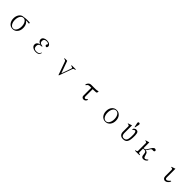

<svg xmlns="http://www.w3.org/2000/svg" viewBox="818 -3271 5864 5864"><g transform="rotate(45 3750.0 -338.5)"><path d="M602.5 -458Q625 -461.9 650.4 -460Q676.8 -459 740.2 -452.1V-492.2Q678.7 -500 598.6 -497.1Q525.4 -493.2 483.4 -483.4Q394.5 -484.4 338.9 -407.2Q288.1 -335 288.1 -232.4Q288.1 -129.9 340.8 -59.6Q400.4 17.6 500 17.6Q598.6 17.6 657.2 -59.6Q710.9 -129.9 710.9 -232.4Q710.9 -321.3 675.8 -384.8Q646.5 -436.5 602.5 -458ZM500 -460Q567.4 -460 607.4 -390.6Q644.5 -327.1 644.5 -233.4Q644.5 -140.6 607.4 -77.1Q567.4 -6.8 500 -6.8Q431.6 -6.8 390.6 -77.1Q353.5 -140.6 353.5 -233.4Q353.5 -327.1 390.6 -390.6Q431.6 -460 500 -460Z M1501 -261.7Q1451.2 -265.6 1427.7 -282.2Q1393.6 -305.7 1393.6 -363.3Q1393.6 -403.3 1416 -426.8Q1443.4 -455.1 1499 -455.1Q1535.2 -455.1 1560.5 -445.3Q1589.8 -434.6 1588.9 -414.1Q1588.9 -405.3 1584 -397.5Q1581.1 -393.6 1574.2 -385.7Q1567.4 -377 1565.4 -372.1Q1562.5 -362.3 1568.4 -349.6Q1572.3 -336.9 1585 -328.1Q1597.7 -320.3 1611.3 -320.3Q1626 -321.3 1636.7 -334Q1647.5 -347.7 1650.4 -373Q1650.4 -420.9 1606.4 -452.1Q1562.5 -483.4 1491.2 -483.4Q1428.7 -483.4 1383.8 -458Q1327.1 -425.8 1327.1 -364.3Q1327.1 -325.2 1358.4 -291Q1391.6 -255.9 1439.5 -249Q1384.8 -244.1 1347.7 -211.9Q1307.6 -176.8 1307.6 -123Q1307.6 -61.5 1364.3 -22.5Q1417 13.7 1492.2 14.6Q1559.6 14.6 1593.8 -4.9Q1631.8 -26.4 1648.4 -83Q1652.3 -101.6 1642.6 -104.5Q1632.8 -107.4 1627.9 -83Q1613.3 -45.9 1584 -29.3Q1553.7 -12.7 1499 -12.7Q1450.2 -11.7 1422.9 -28.3Q1377.9 -54.7 1377.9 -127.9Q1377.9 -192.4 1421.9 -218.8Q1452.1 -235.4 1502.9 -235.4Q1523.4 -236.3 1522.5 -248Q1521.5 -259.8 1501 -261.7Z M2256.8 -477.5V-452.1Q2289.1 -452.1 2303.7 -445.3Q2318.4 -438.5 2331.1 -415L2486.3 17.6H2502.9L2656.2 -406.2Q2667 -432.6 2685.5 -442.4Q2704.1 -452.1 2738.3 -452.1V-477.5H2560.5V-452.1Q2600.6 -452.1 2617.2 -438.5Q2631.8 -425.8 2625 -401.4L2510.7 -80.1L2368.2 -477.5Z M3389.6 -414.1H3469.7V-74.2Q3469.7 -39.1 3491.2 -17.6Q3510.7 2.9 3542 6.8Q3573.2 9.8 3601.6 -3.9Q3630.9 -19.5 3646.5 -48.8Q3663.1 -80.1 3654.3 -90.8Q3646.5 -101.6 3625 -79.1Q3594.7 -42 3563.5 -48.8Q3530.3 -55.7 3530.3 -108.4V-414.1L3571.3 -415Q3656.2 -416 3673.8 -419.9Q3694.3 -424.8 3702.1 -447.3Q3712.9 -475.6 3707 -489.3Q3702.1 -502 3688.5 -492.2Q3667 -484.4 3642.6 -481.4Q3623 -478.5 3586.9 -477.5H3412.1Q3355.5 -478.5 3318.4 -443.4Q3293.9 -420.9 3275.4 -378.9Q3268.6 -354.5 3282.2 -348.6Q3295.9 -343.8 3303.7 -361.3Q3319.3 -389.6 3343.8 -402.3Q3363.3 -413.1 3389.6 -414.1Z M4502.9 -484.4Q4403.3 -484.4 4344.7 -407.2Q4292 -336.9 4292 -232.4Q4292 -129.9 4344.7 -59.6Q4403.3 17.6 4502.9 17.6Q4601.6 17.6 4661.1 -59.6Q4714.8 -129.9 4714.8 -232.4Q4714.8 -336.9 4661.1 -407.2Q4601.6 -484.4 4502.9 -484.4ZM4502.9 -460Q4570.3 -460 4611.3 -390.6Q4648.4 -327.1 4648.4 -233.4Q4648.4 -140.6 4611.3 -77.1Q4570.3 -6.8 4502.9 -6.8Q4434.6 -6.8 4393.6 -77.1Q4357.4 -140.6 4357.4 -233.4Q4357.4 -327.1 4393.6 -390.6Q4434.6 -460 4502.9 -460Z M5269.5 -502.9 5298.8 -639.6Q5302.7 -663.1 5293 -678.7Q5282.2 -695.3 5260.7 -695.3Q5237.3 -695.3 5227.5 -678.7Q5218.8 -663.1 5223.6 -639.6L5252.9 -502.9ZM5158.2 -482.4 5031.2 -438.5 5035.2 -423.8Q5073.2 -423.8 5088.9 -412.1Q5102.5 -401.4 5102.5 -378.9V-148.4Q5102.5 -78.1 5139.6 -36.1Q5180.7 10.7 5259.8 10.7Q5310.5 10.7 5342.8 -2.9Q5380.9 -17.6 5403.3 -52.7Q5428.7 -90.8 5439.5 -156.2Q5450.2 -224.6 5448.2 -329.1Q5446.3 -419.9 5418.9 -457Q5396.5 -485.4 5351.6 -485.4Q5317.4 -485.4 5289.1 -464.8Q5261.7 -446.3 5255.9 -420.9Q5250 -394.5 5259.8 -393.6Q5269.5 -392.6 5289.1 -414.1Q5303.7 -427.7 5313.5 -432.6Q5324.2 -436.5 5340.8 -436.5Q5364.3 -436.5 5377 -397.5Q5387.7 -367.2 5389.6 -321.3Q5395.5 -153.3 5366.2 -87.9Q5337.9 -23.4 5260.7 -23.4Q5205.1 -23.4 5180.7 -67.4Q5162.1 -100.6 5162.1 -149.4V-484.4Z M5943.4 -243.2H5902.3V-489.3L5776.4 -452.1L5782.2 -435.5Q5815.4 -435.5 5828.1 -427.7Q5842.8 -418 5842.8 -391.6V-69.3Q5842.8 -43.9 5828.1 -34.2Q5813.5 -24.4 5775.4 -24.4V1H5968.8V-24.4Q5930.7 -24.4 5916 -34.2Q5902.3 -43.9 5902.3 -66.4V-217.8Q5914.1 -222.7 5949.2 -222.7Q5984.4 -222.7 5994.1 -217.8Q6020.5 -199.2 6030.3 -168Q6037.1 -149.4 6040 -108.4Q6042 -85.9 6043.9 -74.2Q6046.9 -54.7 6052.7 -40Q6064.5 -12.7 6092.8 -1Q6118.2 9.8 6151.4 4.9Q6182.6 1 6210.9 -16.6Q6240.2 -35.2 6256.8 -60.5Q6268.6 -83 6260.7 -90.8Q6252 -99.6 6235.4 -82Q6201.2 -44.9 6165 -41Q6125 -38.1 6110.4 -86.9L6097.7 -127.9Q6080.1 -190.4 6065.4 -208Q6044.9 -234.4 5991.2 -244.1Q6008.8 -256.8 6024.4 -279.3Q6033.2 -292 6048.8 -320.3Q6072.3 -364.3 6089.8 -378.9Q6117.2 -403.3 6160.2 -393.6Q6182.6 -389.6 6198.2 -399.4Q6212.9 -409.2 6215.8 -425.8Q6218.8 -442.4 6208 -457Q6196.3 -472.7 6170.9 -476.6Q6134.8 -482.4 6100.6 -444.3Q6079.1 -420.9 6043 -358.4Q6011.7 -303.7 5996.1 -283.2Q5968.8 -248 5943.4 -243.2Z M7032.2 -482.4 6906.2 -438.5 6909.2 -423.8Q6947.3 -423.8 6962.9 -412.1Q6976.6 -401.4 6976.6 -378.9V-105.5Q6976.6 -52.7 7005.9 -21.5Q7031.2 6.8 7070.3 6.8Q7115.2 6.8 7156.2 -27.3Q7191.4 -55.7 7209 -93.8Q7221.7 -121.1 7210 -126Q7199.2 -130.9 7185.5 -114.3Q7158.2 -81.1 7129.9 -63.5Q7104.5 -46.9 7082 -46.9Q7060.5 -47.9 7048.8 -62.5Q7036.1 -78.1 7036.1 -105.5V-484.4Z"/></g></svg>

Font: BatangChe
Style: Regular
Weight: 400
Monospace: yes
Version: Version 2.21